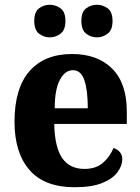

<svg xmlns="http://www.w3.org/2000/svg" viewBox="-20 -777 589 807"><path d="M294 10Q167 10 104 -62.5Q41 -135 41 -265Q41 -406 104 -478Q167 -550 283 -550Q390 -550 451.5 -488.5Q513 -427 513 -308V-256H208Q210 -158 241.5 -112.5Q273 -67 335 -67Q383 -67 412.5 -92.5Q442 -118 457 -155Q473 -150 483.5 -138Q494 -126 494 -108Q494 -81 474 -53.5Q454 -26 410 -8Q366 10 294 10ZM349 -322Q349 -398 334.5 -440Q320 -482 287 -482Q253 -482 231.5 -441Q210 -400 210 -322ZM388 -620Q362 -620 342 -635.5Q322 -651 322 -689Q322 -727 342 -742Q362 -757 388 -757Q412 -757 432.5 -742Q453 -727 453 -689Q453 -651 432.5 -635.5Q412 -620 388 -620ZM189 -620Q164 -620 144 -635.5Q124 -651 124 -689Q124 -727 144 -742Q164 -757 189 -757Q214 -757 234.5 -742Q255 -727 255 -689Q255 -651 234.5 -635.5Q214 -620 189 -620Z"/></svg>

Font: Noto Serif Ethiopic SemiCondensed ExtraBold
Style: Regular
Weight: 800
Width: 4
Designer: Monotype Design Team
Foundry: Monotype Imaging Inc.
Version: Version 2.102; ttfautohint (v1.8.4.7-5d5b)